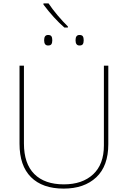

<svg xmlns="http://www.w3.org/2000/svg" viewBox="-20 -1101 752 1131"><path d="M618 -252Q618 -123 547 -56.5Q476 10 355 10Q230 10 162.5 -57.5Q95 -125 95 -254V-714H121V-256Q121 -137 182 -76Q243 -15 356 -15Q465 -15 528.5 -74Q592 -133 592 -244V-714H618ZM380 -945V-939H359Q297 -993 236 -1074V-1081H266Q287 -1049 319 -1011Q351 -973 380 -945ZM288 -864Q288 -849 283 -841Q278 -833 263 -833Q240 -833 240 -864Q240 -895 263 -895Q278 -895 283 -887Q288 -879 288 -864ZM473 -864Q473 -849 468 -841Q463 -833 448 -833Q425 -833 425 -864Q425 -895 448 -895Q463 -895 468 -887Q473 -879 473 -864Z"/></svg>

Font: Noto Sans UI Thin
Style: Regular
Weight: 250
Designer: Monotype Design Team
Foundry: Monotype Imaging Inc.
Version: Version 1.001